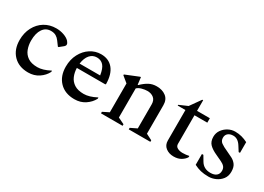

<svg xmlns="http://www.w3.org/2000/svg" viewBox="-13 -1138 2376 1725"><g transform="rotate(30 1175.5 -275.5)"><path d="M258 10Q161 10 104 -49Q47 -108 47 -206Q47 -280 77.5 -338Q108 -396 161 -428.5Q214 -461 282 -461Q324 -461 362 -447.5Q400 -434 420 -412Q435 -394 435 -382Q435 -374 432.5 -369.5Q430 -365 423 -358L382 -325H375L341 -371Q326 -392 305 -404.5Q284 -417 252 -417Q199 -417 169 -373Q139 -329 139 -252Q139 -205 154.5 -164Q170 -123 206.5 -98Q243 -73 306 -73Q334 -73 366 -82.5Q398 -92 434 -111H437V-99Q414 -53 367 -21.5Q320 10 258 10Z M738 10Q640 10 583 -49Q526 -108 526 -206Q526 -280 556.5 -338Q587 -396 637.5 -428.5Q688 -461 747 -461Q827 -461 872 -406.5Q917 -352 918 -250L913 -245H618Q619 -199 635.5 -160Q652 -121 688.5 -97Q725 -73 787 -73Q844 -73 916 -111H919V-99Q895 -53 848 -21.5Q801 10 738 10ZM729 -417Q685 -417 656.5 -384Q628 -351 620 -291H833Q823 -359 797 -388Q771 -417 729 -417Z M1010 0V-16L1074 -48V-347L1013 -397V-405L1151 -461H1158L1167 -387H1172Q1210 -424 1245 -442.5Q1280 -461 1324 -461Q1382 -461 1420.5 -431.5Q1459 -402 1459 -343V-48L1522 -16V0H1298V-16L1364 -48V-297Q1364 -340 1338 -361.5Q1312 -383 1271 -383Q1246 -383 1216 -375Q1186 -367 1168 -350V-48L1234 -16V0Z M1767 10Q1719 10 1685.5 -16Q1652 -42 1652 -89V-405H1572V-413L1659 -451L1737 -561H1746V-451H1879V-405H1746V-108Q1746 -82 1768.5 -70Q1791 -58 1822 -58Q1841 -58 1857 -60Q1873 -62 1886 -65H1889V-53Q1877 -30 1845.5 -10Q1814 10 1767 10Z M2130 10Q2082 10 2047.5 1.5Q2013 -7 1978 -25V-137H1993L2025 -83Q2058 -28 2127 -28Q2167 -28 2188.5 -46Q2210 -64 2210 -96Q2210 -122 2196.5 -138Q2183 -154 2157.5 -166Q2132 -178 2096 -195Q2044 -218 2016.5 -246Q1989 -274 1989 -323Q1989 -362 2010.5 -393Q2032 -424 2066 -442.5Q2100 -461 2138 -461Q2174 -461 2206 -452.5Q2238 -444 2269 -428V-317H2255L2222 -369Q2189 -421 2141 -421Q2108 -421 2088 -404.5Q2068 -388 2068 -359Q2068 -327 2091.5 -309.5Q2115 -292 2165 -270Q2194 -257 2222 -242.5Q2250 -228 2268.5 -202.5Q2287 -177 2287 -130Q2287 -84 2262.5 -53Q2238 -22 2202 -6Q2166 10 2130 10Z"/></g></svg>

Font: Spectral Medium
Style: Regular
Weight: 500
Designer: Jean-Baptiste Levee
Foundry: Production Type
Version: Version 2.001